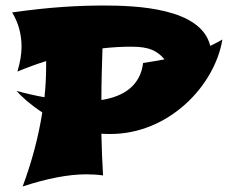

<svg xmlns="http://www.w3.org/2000/svg" viewBox="-20 -618 825 695"><path d="M785 -475C770 -466 756 -459 741 -452C708 -590 472 -598 354 -598C270 -598 163 -593 24 -573C46 -537 58 -495 58 -449C58 -422 53 -392 43 -359C77 -373 112 -386 147 -397V-379C147 -341 145 -303 141 -266C107 -272 72 -280 40 -289C56 -270 89 -240 133 -211C119 -121 95 -32 62 57C150 28 228 13 292 13C311 13 332 14 353 17C350 -33 348 -84 347 -134C358 -133 369 -133 380 -133C590 -133 757 -306 785 -475ZM456 -449C523 -449 549 -433 575 -404H574C574 -404 574 -403 575 -403C549 -398 523 -394 498 -390C488 -307 426 -268 347 -256C347 -318 349 -380 351 -443C386 -447 421 -449 456 -449Z"/></svg>

Font: Shojumaru
Style: Regular
Weight: 400
Designer: Astigmatic (AOETI)
Foundry: Astigmatic (AOETI)
Version: Version 1.000